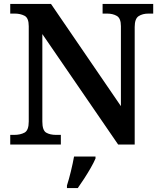

<svg xmlns="http://www.w3.org/2000/svg" viewBox="-20 -734 818 975"><path d="M32 0V-49H52Q83 -49 104.5 -60.5Q126 -72 126 -117V-601Q126 -643 104.5 -654Q83 -665 55 -665H32V-714H239L594 -195V-601Q594 -641 573.5 -653Q553 -665 524 -665H501V-714H758V-665H734Q704 -665 684 -652Q664 -639 664 -597V0H580L195 -561V-117Q195 -72 214.5 -60.5Q234 -49 265 -49H289V0ZM320 208Q330 177 340 136Q350 95 356 61H465V71Q456 92 440.5 119Q425 146 407.5 173Q390 200 375 221H320Z"/></svg>

Font: Noto Serif Malayalam SemiBold
Style: Regular
Weight: 600
Designer: Indian type Foundry, Jelle Bosma, Monotype Design Team
Foundry: Monotype Imaging Inc.
Version: Version 2.104; ttfautohint (v1.8.4.7-5d5b)